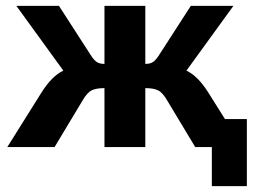

<svg xmlns="http://www.w3.org/2000/svg" viewBox="-20 -504 890 658"><path d="M706 0H649L554 -158Q538 -186 522.5 -194Q507 -202 478 -202V0H338V-202Q309 -202 293.5 -194Q278 -186 262 -158L167 0H5L121 -185Q157 -243 197 -262L36 -484H182L293 -312Q303 -297 312.5 -291Q322 -285 338 -285V-484H478V-285Q494 -285 503.5 -291Q513 -297 523 -312L634 -484H780L619 -262Q659 -243 695 -185L751 -96H826V134H706Z"/></svg>

Font: Play
Style: Bold
Weight: 700
Designer: Jonas Hecksher (Cyrillic expansion: Cyreal)
Foundry: Jonas Hecksher, Playtype, e-types AS
Version: Version 2.101; ttfautohint (v1.5.65-e2d9)